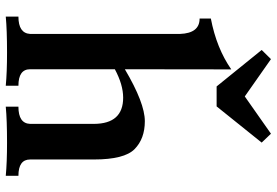

<svg xmlns="http://www.w3.org/2000/svg" viewBox="-167 -793 960 666"><g transform="rotate(90 313.0 -460.0)"><path d="M589.8 0Q543.5 -4.4 475.1 -4.4Q396 -4.4 350.1 0V-43.9Q408.2 -43.9 409.7 -84.5V-306.2Q409.2 -407.2 318.8 -407.2Q273.9 -407.2 220.2 -378.4V-84.5Q220.2 -43.9 277.3 -43.9V0Q231 -4.4 162.6 -4.4Q83.5 -4.4 37.6 0V-43.9Q95.2 -43.9 97.7 -84.5V-604.5Q95.2 -672.4 44.4 -672.4V-711.4Q147 -731 220.7 -782.2L220.2 -413.1Q337.4 -482.4 400.4 -482.4Q460.9 -482.4 497.1 -447Q533.2 -411.6 533.2 -305.7V-84.5Q533.2 -43.9 589.8 -43.9ZM349.1 -731.4H279.8L153.3 -887.7L185.1 -919.9L314.5 -829.1L443.8 -919.9L474.6 -887.7Z"/></g></svg>

Font: Kelvinch
Style: Bold
Weight: 700
Designer: Paul James Miller
Foundry: High-Logic / Made with FontCreator
Version: Version 3.501;March 28, 2021;FontCreator 13.0.0.2683 64-bit